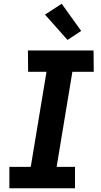

<svg xmlns="http://www.w3.org/2000/svg" viewBox="-20 -1004 540 1024"><path d="M30 0V-114H144L228 -621H130L129 -735H479L480 -621H366L282 -114H380V0ZM340 -791 220 -926 309 -984 413 -839Z"/></svg>

Font: Iosevka Heavy Oblique
Style: Regular
Weight: 900
Italic angle: -9°
Monospace: yes
Designer: Belleve Invis
Foundry: Belleve Invis
Version: Version 32.5.0; ttfautohint (v1.8.4)